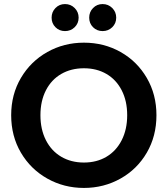

<svg xmlns="http://www.w3.org/2000/svg" viewBox="-20 -918 825 945"><path d="M300 -765Q272 -765 253 -784Q234 -803 234 -831Q234 -859 253 -878.5Q272 -898 300 -898Q328 -898 347.5 -878.5Q367 -859 367 -831Q367 -803 347.5 -784Q328 -765 300 -765ZM485 -765Q457 -765 438 -784Q419 -803 419 -831Q419 -859 438 -878.5Q457 -898 485 -898Q513 -898 532.5 -878.5Q552 -859 552 -831Q552 -803 532.5 -784Q513 -765 485 -765ZM393 7Q295 7 213 -39Q131 -85 83 -166.5Q35 -248 35 -351Q35 -453 83 -534.5Q131 -616 213 -662Q295 -708 393 -708Q492 -708 573.5 -662Q655 -616 702.5 -534.5Q750 -453 750 -351Q750 -248 702.5 -166.5Q655 -85 573 -39Q491 7 393 7ZM393 -118Q456 -118 504 -146.5Q552 -175 579 -228Q606 -281 606 -351Q606 -421 579 -473.5Q552 -526 504 -554Q456 -582 393 -582Q330 -582 281.5 -554Q233 -526 206 -473.5Q179 -421 179 -351Q179 -281 206 -228Q233 -175 281.5 -146.5Q330 -118 393 -118Z"/></svg>

Font: Fz Poppins SemBd
Style: Regular
Weight: 600
Designer: Ninad Kale (Devanagari), Jonny Pinhorn (Latin)
Foundry: Indian Type Foundry
Version: Vit hóa bi Vntype.Com & FontZin.Com